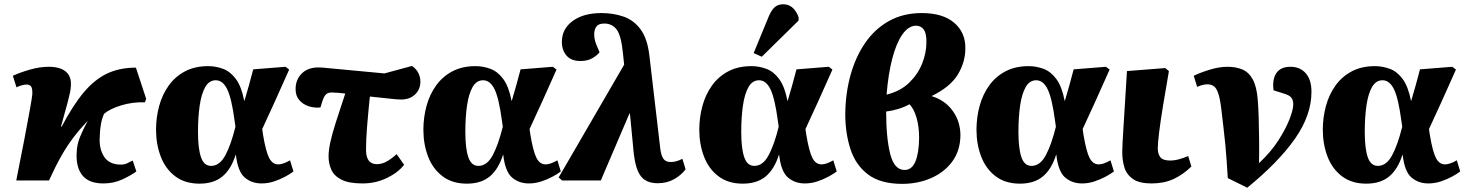

<svg xmlns="http://www.w3.org/2000/svg" viewBox="-20 -843 6858 897"><path d="M463 14Q396 14 365.5 -23Q335 -60 338 -127Q339 -167 353.5 -202.5Q368 -238 390 -279Q352 -239 322.5 -200Q293 -161 266 -113.5Q239 -66 209 0H56Q78 -110 94.5 -196Q111 -282 120.5 -336Q130 -390 131 -403Q132 -429 125.5 -438.5Q119 -448 104 -448Q96 -448 83.5 -445Q71 -442 57 -435L40 -489Q75 -505 120.5 -518Q166 -531 208 -531Q261 -531 288 -508Q315 -485 311 -439Q310 -417 297 -368.5Q284 -320 265 -252L268 -251Q320 -350 370.5 -410.5Q421 -471 479.5 -499Q538 -527 615 -527L663 -381L657 -365Q599 -367 545.5 -350.5Q492 -334 466 -311Q456 -288 451.5 -263Q447 -238 446 -205Q442 -149 466 -111.5Q490 -74 545 -74Q560 -74 572.5 -79.5Q585 -85 600 -93L617 -42Q591 -23 551 -4.5Q511 14 463 14Z M912 15Q844 15 798.5 -19.5Q753 -54 731 -111.5Q709 -169 709 -237Q709 -294 723.5 -347.5Q738 -401 768 -443Q798 -485 844 -509.5Q890 -534 953 -534Q988 -534 1022 -521.5Q1056 -509 1082 -474Q1108 -439 1121 -372H1122Q1134 -411 1143 -444.5Q1152 -478 1163 -519L1314 -531L1331 -518Q1295 -436 1264.5 -369.5Q1234 -303 1205 -240L1209 -213Q1222 -135 1237.5 -105Q1253 -75 1280 -75Q1302 -75 1335 -94L1351 -42Q1337 -31 1313 -18Q1289 -5 1260.5 4.5Q1232 14 1202 14Q1156 14 1123.5 -13.5Q1091 -41 1082 -120H1081Q1060 -53 1019.5 -19Q979 15 912 15ZM966 -68Q1006 -68 1032.5 -117Q1059 -166 1080 -251L1076 -279Q1062 -384 1041.5 -426Q1021 -468 988 -468Q957 -468 939 -436.5Q921 -405 913 -350.5Q905 -296 905 -227Q905 -149 919 -108.5Q933 -68 966 -68Z M1674 14Q1610 14 1575.5 -3.5Q1541 -21 1528 -50Q1515 -79 1515 -112Q1515 -140 1523 -177.5Q1531 -215 1548.5 -270Q1566 -325 1593 -406Q1575 -408 1559 -409.5Q1543 -411 1530 -411Q1514 -411 1504.5 -403.5Q1495 -396 1487 -373L1477 -341Q1449 -338 1422.5 -346.5Q1396 -355 1378.5 -375Q1361 -395 1361 -427Q1361 -474 1394 -503.5Q1427 -533 1489 -527L1776 -500L1905 -535Q1926 -520 1935 -501Q1944 -482 1944 -462Q1944 -426 1919.5 -402Q1895 -378 1853 -378Q1837 -378 1798 -382.5Q1759 -387 1708 -392Q1700 -315 1695 -252.5Q1690 -190 1690 -143Q1690 -76 1741 -76Q1764 -76 1786.5 -88.5Q1809 -101 1833 -123L1868 -73Q1839 -36 1786.5 -11Q1734 14 1674 14Z M2161 15Q2093 15 2047.5 -19.5Q2002 -54 1980 -111.5Q1958 -169 1958 -237Q1958 -294 1972.5 -347.5Q1987 -401 2017 -443Q2047 -485 2093 -509.5Q2139 -534 2202 -534Q2237 -534 2271 -521.5Q2305 -509 2331 -474Q2357 -439 2370 -372H2371Q2383 -411 2392 -444.5Q2401 -478 2412 -519L2563 -531L2580 -518Q2544 -436 2513.5 -369.5Q2483 -303 2454 -240L2458 -213Q2471 -135 2486.5 -105Q2502 -75 2529 -75Q2551 -75 2584 -94L2600 -42Q2586 -31 2562 -18Q2538 -5 2509.5 4.5Q2481 14 2451 14Q2405 14 2372.5 -13.5Q2340 -41 2331 -120H2330Q2309 -53 2268.5 -19Q2228 15 2161 15ZM2215 -68Q2255 -68 2281.5 -117Q2308 -166 2329 -251L2325 -279Q2311 -384 2290.5 -426Q2270 -468 2237 -468Q2206 -468 2188 -436.5Q2170 -405 2162 -350.5Q2154 -296 2154 -227Q2154 -149 2168 -108.5Q2182 -68 2215 -68Z M3053 13Q3000 13 2975 -18.5Q2950 -50 2941 -124L2923 -313L2920 -311L2787 0H2606L2590 -14L2896 -541L2890 -597Q2882 -677 2861 -705Q2840 -733 2803 -733Q2776 -733 2766 -718.5Q2756 -704 2756 -683Q2756 -666 2760.5 -650.5Q2765 -635 2773 -618L2781 -599Q2771 -585 2748 -571.5Q2725 -558 2692 -558Q2648 -558 2626.5 -583.5Q2605 -609 2605 -647Q2605 -708 2655.5 -745Q2706 -782 2790 -782Q2845 -782 2893 -765.5Q2941 -749 2973 -705.5Q3005 -662 3014 -582L3064 -155Q3068 -117 3079 -101.5Q3090 -86 3114 -86Q3139 -86 3168 -101L3183 -52Q3163 -25 3129.5 -6Q3096 13 3053 13Z M3450 15Q3382 15 3336.5 -19.5Q3291 -54 3269 -111.5Q3247 -169 3247 -237Q3247 -294 3261.5 -347.5Q3276 -401 3306 -443Q3336 -485 3382 -509.5Q3428 -534 3491 -534Q3526 -534 3560 -521.5Q3594 -509 3620 -474Q3646 -439 3659 -372H3660Q3672 -411 3681 -444.5Q3690 -478 3701 -519L3852 -531L3869 -518Q3833 -436 3802.5 -369.5Q3772 -303 3743 -240L3747 -213Q3760 -135 3775.5 -105Q3791 -75 3818 -75Q3840 -75 3873 -94L3889 -42Q3875 -31 3851 -18Q3827 -5 3798.5 4.5Q3770 14 3740 14Q3694 14 3661.5 -13.5Q3629 -41 3620 -120H3619Q3598 -53 3557.5 -19Q3517 15 3450 15ZM3504 -68Q3544 -68 3570.5 -117Q3597 -166 3618 -251L3614 -279Q3600 -384 3579.5 -426Q3559 -468 3526 -468Q3495 -468 3477 -436.5Q3459 -405 3451 -350.5Q3443 -296 3443 -227Q3443 -149 3457 -108.5Q3471 -68 3504 -68ZM3539 -578 3501 -595 3571 -765Q3584 -796 3599.5 -809.5Q3615 -823 3639 -823Q3666 -823 3684 -806Q3702 -789 3711 -762V-747Z M4195 16Q4094 16 4036 -27.5Q3978 -71 3953.5 -145.5Q3929 -220 3929 -311Q3930 -407 3953.5 -492Q3977 -577 4022 -642.5Q4067 -708 4133.5 -745Q4200 -782 4286 -782Q4385 -782 4438 -736.5Q4491 -691 4490 -617Q4490 -553 4455 -495Q4420 -437 4332 -394Q4395 -375 4431 -325Q4467 -275 4467 -210Q4466 -139 4429 -88.5Q4392 -38 4330 -11Q4268 16 4195 16ZM4122 -401Q4187 -417 4228 -457Q4269 -497 4288.5 -547Q4308 -597 4308 -644Q4309 -687 4295.5 -705Q4282 -723 4260 -723Q4225 -723 4196.5 -683Q4168 -643 4149 -571Q4130 -499 4122 -401ZM4206 -49Q4240 -49 4256.5 -88Q4273 -127 4274 -199Q4274 -253 4261.5 -294.5Q4249 -336 4229 -356Q4206 -343 4176.5 -334Q4147 -325 4120 -322Q4120 -198 4139 -123.5Q4158 -49 4206 -49Z M4745 15Q4677 15 4631.5 -19.5Q4586 -54 4564 -111.5Q4542 -169 4542 -237Q4542 -294 4556.5 -347.5Q4571 -401 4601 -443Q4631 -485 4677 -509.5Q4723 -534 4786 -534Q4821 -534 4855 -521.5Q4889 -509 4915 -474Q4941 -439 4954 -372H4955Q4967 -411 4976 -444.5Q4985 -478 4996 -519L5147 -531L5164 -518Q5128 -436 5097.5 -369.5Q5067 -303 5038 -240L5042 -213Q5055 -135 5070.5 -105Q5086 -75 5113 -75Q5135 -75 5168 -94L5184 -42Q5170 -31 5146 -18Q5122 -5 5093.5 4.5Q5065 14 5035 14Q4989 14 4956.5 -13.5Q4924 -41 4915 -120H4914Q4893 -53 4852.5 -19Q4812 15 4745 15ZM4799 -68Q4839 -68 4865.5 -117Q4892 -166 4913 -251L4909 -279Q4895 -384 4874.5 -426Q4854 -468 4821 -468Q4790 -468 4772 -436.5Q4754 -405 4746 -350.5Q4738 -296 4738 -227Q4738 -149 4752 -108.5Q4766 -68 4799 -68Z M5360 14Q5302 14 5272.5 -7Q5243 -28 5233 -61Q5223 -94 5223 -132Q5223 -162 5229 -252.5Q5235 -343 5245 -511L5424 -525L5441 -511Q5426 -425 5414 -352Q5402 -279 5395.5 -226.5Q5389 -174 5389 -150Q5389 -124 5401 -108.5Q5413 -93 5447 -93Q5467 -93 5490 -99.5Q5513 -106 5531 -114L5546 -65Q5507 -27 5462.5 -6.5Q5418 14 5360 14Z M5807 34 5716 -11Q5713 -59 5710.5 -96Q5708 -133 5704.5 -168Q5701 -203 5696.5 -242Q5692 -281 5686 -332Q5680 -382 5671.5 -407Q5663 -432 5650.5 -440.5Q5638 -449 5621 -449Q5599 -449 5573 -437L5557 -489Q5588 -504 5632 -517.5Q5676 -531 5715 -531Q5754 -531 5784 -518.5Q5814 -506 5832.5 -472.5Q5851 -439 5856 -378Q5859 -341 5860.5 -291.5Q5862 -242 5862.5 -187Q5863 -132 5862 -81Q5917 -132 5952 -186.5Q5987 -241 6004.5 -286Q6022 -331 6022 -356Q6022 -374 6013.5 -386Q6005 -398 5978 -406L5930 -421Q5923 -472 5943 -501.5Q5963 -531 6009 -531Q6054 -531 6080.5 -500.5Q6107 -470 6107 -414Q6107 -305 6030 -195Q5953 -85 5807 34Z M6363 15Q6295 15 6249.5 -19.5Q6204 -54 6182 -111.5Q6160 -169 6160 -237Q6160 -294 6174.5 -347.5Q6189 -401 6219 -443Q6249 -485 6295 -509.5Q6341 -534 6404 -534Q6439 -534 6473 -521.5Q6507 -509 6533 -474Q6559 -439 6572 -372H6573Q6585 -411 6594 -444.5Q6603 -478 6614 -519L6765 -531L6782 -518Q6746 -436 6715.5 -369.5Q6685 -303 6656 -240L6660 -213Q6673 -135 6688.5 -105Q6704 -75 6731 -75Q6753 -75 6786 -94L6802 -42Q6788 -31 6764 -18Q6740 -5 6711.5 4.5Q6683 14 6653 14Q6607 14 6574.5 -13.5Q6542 -41 6533 -120H6532Q6511 -53 6470.5 -19Q6430 15 6363 15ZM6417 -68Q6457 -68 6483.5 -117Q6510 -166 6531 -251L6527 -279Q6513 -384 6492.5 -426Q6472 -468 6439 -468Q6408 -468 6390 -436.5Q6372 -405 6364 -350.5Q6356 -296 6356 -227Q6356 -149 6370 -108.5Q6384 -68 6417 -68Z"/></svg>

Font: Literata 36pt ExtraBold
Style: Italic
Weight: 800
Italic angle: -2°
Designer: Latin by Veronika Burian and Jose Scaglione. Greek by Irene Vlachou. Cyrillic by Vera Evstafieva
Foundry: TypeTogether
Version: Version 3.002